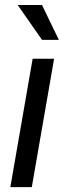

<svg xmlns="http://www.w3.org/2000/svg" viewBox="-20 -770 285 790"><path d="M152.8 -749.5H52.7L152.8 -606H222.2ZM202.6 -528.3H114.3L22.5 0H110.8Z"/></svg>

Font: Roboto
Style: Italic
Weight: 400
Italic angle: -12°
Designer: Google
Version: Version 2.137; 2017